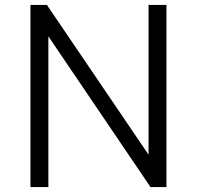

<svg xmlns="http://www.w3.org/2000/svg" viewBox="-20 -762 802 782"><path d="M585 -132 171 -742H104V0H177V-614L593 0H658V-742H585Z"/></svg>

Font: Cheyenne Sans Light
Style: Regular
Weight: 300
Designer: The Public Sans project authors (U.S. Web Design System), Libre Franklin designed by Pablo Impallari and Rodrigo Fuenzal
Foundry: The Cheyenne Sans Project Authors
Version: Version 2.007